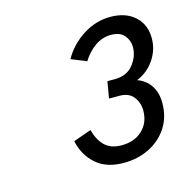

<svg xmlns="http://www.w3.org/2000/svg" viewBox="-74 -945 576 585"><g transform="rotate(-15 214.0 -653.0)"><path d="M247.5 -432.5Q193.5 -432.5 161 -461Q128.5 -489.5 118.5 -535.5L175 -555.5Q184 -522 203 -504Q222 -486 255.5 -486Q296 -486 321 -509.8Q346 -533.5 346 -571.5Q346 -596 331.5 -614.8Q317 -633.5 287.5 -633.5H254.5L263.5 -686H286.5Q325 -686 345.2 -711.5Q365.5 -737 365.5 -766.5Q365.5 -787.5 352 -803.5Q338.5 -819.5 310.5 -819.5Q282.5 -819.5 259.2 -803Q236 -786.5 220 -760.5L172 -780Q195.5 -821.5 236 -847.2Q276.5 -873 322 -873Q370.5 -873 399.2 -847Q428 -821 428 -777.5Q428 -741 407 -710.2Q386 -679.5 351.5 -665.5Q378 -656.5 393 -634Q408 -611.5 408 -579Q408 -535 386.8 -502Q365.5 -469 329.2 -450.8Q293 -432.5 247.5 -432.5Z"/></g></svg>

Font: Overpass Light
Style: Italic
Weight: 300
Italic angle: -10°
Designer: Delve Withrington, Dave Bailey, Thomas Jockin
Foundry: Delve Fonts LLC
Version: Version 4.000; ttfautohint (v1.8.3)